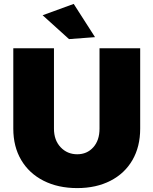

<svg xmlns="http://www.w3.org/2000/svg" viewBox="-20 -948 785 982"><path d="M375 -159Q425 -159 457 -194.5Q489 -230 489 -290V-701H697V-290Q697 -198 657.5 -129.5Q618 -61 545 -23.5Q472 14 375 14Q277 14 203 -23.5Q129 -61 88.5 -129.5Q48 -198 48 -290V-701H256V-290Q256 -231 290 -195Q324 -159 375 -159ZM357 -928 466 -758 333 -748 198 -870Z"/></svg>

Font: Gontserrat ExtraBold
Style: Regular
Weight: 800
Designer: Julieta Ulanovsky
Foundry: Julieta Ulanovsky
Version: Version 6.001